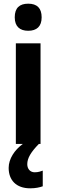

<svg xmlns="http://www.w3.org/2000/svg" viewBox="-20 -781 307 1042"><path d="M133 -761C86 -761 60 -738 60 -687C60 -637 88 -614 133 -614C179 -614 206 -637 206 -687C206 -737 181 -761 133 -761ZM128 110C128 77 148 44 191 0H200V-546H66V0H104C59 33 27 81 27 130C27 196 67 241 144 241C173 241 195 236 212 230V145C201 149 188 154 168 154C144 154 128 136 128 110Z"/></svg>

Font: Noto Sans Sinhala Condensed
Style: Bold
Weight: 700
Width: 3
Designer: Jelle Bosma - Monotype Design Team
Foundry: Monotype Imaging Inc.
Version: Version 2.006